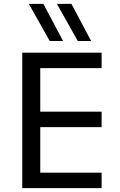

<svg xmlns="http://www.w3.org/2000/svg" viewBox="-20 -972 621 992"><path d="M505 -700V-620H188V-395H505V-315H188V-80H505V0H95V-700ZM237 -760 129 -952H204L306 -760ZM382 -760 274 -952H349L451 -760Z"/></svg>

Font: Goli
Style: Regular
Weight: 400
Designer: jaikishan Patel
Foundry: MagicType
Version: Version 1.000